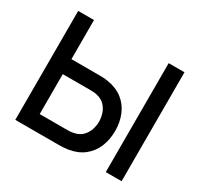

<svg xmlns="http://www.w3.org/2000/svg" viewBox="-151 -910 1144 1099"><g transform="rotate(30 421.0 -360.0)"><path d="M69.5 0V-720H174V-461.5H360.5Q370.5 -461.5 386.2 -460.8Q402 -460 415.5 -457.5Q475.5 -448 515.8 -416.5Q556 -385 576.2 -337Q596.5 -289 596.5 -230.5Q596.5 -172.5 576.5 -124.5Q556.5 -76.5 516.2 -45Q476 -13.5 415.5 -4Q402 -2 386.5 -1Q371 0 360.5 0ZM174 -98.5H356.5Q366 -98.5 378.2 -99.5Q390.5 -100.5 401.5 -103.5Q434 -111 453.2 -131.2Q472.5 -151.5 481.2 -177.8Q490 -204 490 -230.5Q490 -257 481.2 -283.5Q472.5 -310 453.2 -330.2Q434 -350.5 401.5 -358Q390.5 -361 378.2 -361.8Q366 -362.5 356.5 -362.5H174ZM667.5 0V-720H772V0Z"/></g></svg>

Font: Cns Manrope SemBd
Style: Regular
Weight: 600
Designer: Mikhail Sharanda
Foundry: Mikhail Sharanda
Version: Version 4.504